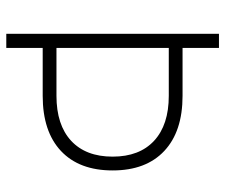

<svg xmlns="http://www.w3.org/2000/svg" viewBox="-74 -660 733 626"><g transform="rotate(90 293.0 -346.5)"><path d="M89.8 0V-693.4H135.7V-574.7H292Q408.2 -574.7 471.7 -515.1Q535.2 -455.6 535.2 -346.7Q535.2 -237.8 471.7 -178.2Q408.2 -118.7 292 -118.7H135.7V0ZM135.7 -163.6H292Q386.7 -163.6 438.5 -211.4Q490.2 -259.3 490.2 -346.7Q490.2 -434.1 438.5 -481.9Q386.7 -529.8 292 -529.8H135.7Z"/></g></svg>

Font: Cascadia Code NF ExtraLight
Style: Regular
Weight: 200
Monospace: yes
Designer: Aaron Bell
Foundry: Saja Typeworks
Version: Version 2404.023; ttfautohint (v1.8.4)